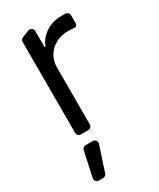

<svg xmlns="http://www.w3.org/2000/svg" viewBox="-206 -641 785 947"><g transform="rotate(-30 186.0 -167.0)"><path d="M76.7 -21V-538.7Q76.7 -545.1 80.4 -550.4Q84.2 -555.8 90.2 -557.9L129.6 -573.2Q132.8 -574.6 137.1 -574.6Q145.6 -574.6 151.6 -568.5Q157.7 -562.5 157.7 -553.6V-463.1H163.4Q178.3 -503.6 217.3 -528.8Q256.4 -554 305.4 -554Q319.2 -554 328.5 -553.6H329.2Q337.7 -553.3 343.6 -547.2Q349.4 -541.2 349.4 -532.7V-487.2Q349.4 -479.4 343.6 -474.4Q337.7 -469.5 330.3 -470.9Q315 -473 298.3 -473Q258.2 -473 227.6 -456.7Q196.4 -440.3 178.6 -411.2Q160.5 -382.1 160.5 -345.2V-21Q160.5 -12.1 154.5 -6Q148.4 0 139.9 0H97.7Q88.8 0 82.7 -6Q76.7 -12.1 76.7 -21ZM39.8 220.9Q39.8 229.4 45.8 235.4Q51.8 241.5 60.4 241.5H85.2Q92 241.5 97.3 237.6Q102.6 233.7 104.8 227.3L151.6 84.9Q152.7 81.7 152.7 78.5Q152.7 70 146.7 63.7Q140.6 57.5 131.7 57.5H91.3Q84.2 57.5 78.3 62.1Q72.4 66.8 71 73.9L40.1 216.3Q39.8 217.7 39.8 220.9Z"/></g></svg>

Font: DeltaSans
Style: Regular
Weight: 400
Designer: Rasmus Andersson
Foundry: rsms
Version: Version 3.012